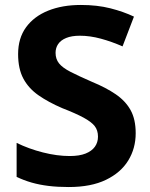

<svg xmlns="http://www.w3.org/2000/svg" viewBox="-20 -744 606 774"><path d="M527 -207Q527 -146 497 -97Q467 -48 407 -19Q347 10 257 10Q212 10 175.5 5.5Q139 1 107.5 -8Q76 -17 47 -31V-168Q96 -144 153 -129.5Q210 -115 261 -115Q300 -115 325 -125Q350 -135 362.5 -152.5Q375 -170 375 -193Q375 -219 361.5 -236Q348 -253 316.5 -270Q285 -287 231 -308Q175 -332 135 -360Q95 -388 74 -427.5Q53 -467 53 -526Q53 -590 85 -634Q117 -678 174 -701Q231 -724 306 -724Q372 -724 425 -710.5Q478 -697 520 -677L474 -557Q431 -576 387 -588Q343 -600 302 -600Q269 -600 247 -591Q225 -582 214.5 -566.5Q204 -551 204 -531Q204 -506 218 -488.5Q232 -471 264 -454.5Q296 -438 351 -414Q407 -391 446.5 -364Q486 -337 506.5 -300Q527 -263 527 -207Z"/></svg>

Font: Noto Sans Syriac Eastern
Style: Bold
Weight: 700
Designer: Patrick Giasson and the Monotype Design Team
Foundry: Monotype Imaging Inc.
Version: Version 3.001